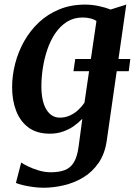

<svg xmlns="http://www.w3.org/2000/svg" viewBox="-20 -586 603 856"><path d="M307.5 -268.5 315.5 -323H561L554 -268.5ZM456.5 37Q448.5 98 420 139.5Q391.5 181 351 205.2Q310.5 229.5 264.2 240.2Q218 251 174 251Q151 251 126.2 247.5Q101.5 244 81.2 239.2Q61 234.5 51 229.5L74.5 138.5Q83 145 104 155.2Q125 165.5 152 173.8Q179 182 206.5 182Q244 182 269.5 172Q295 162 309.8 137Q324.5 112 330.5 67.5L347 -56.5Q331 -39.5 309.5 -24.2Q288 -9 261 0.5Q234 10 202 10Q144 10 107 -17.5Q70 -45 52 -91.8Q34 -138.5 34 -197Q34 -249 47.5 -301.8Q61 -354.5 87.5 -401.8Q114 -449 153.2 -486Q192.5 -523 244.2 -544.2Q296 -565.5 359.5 -565.5Q390 -565.5 421.2 -558.8Q452.5 -552 473 -543.5L543 -565.5ZM410 -492.5Q398 -500.5 381.8 -504.2Q365.5 -508 348.5 -508Q309 -508 278.5 -488.8Q248 -469.5 226.2 -437.2Q204.5 -405 191 -365Q177.5 -325 171 -282.8Q164.5 -240.5 164.5 -201.5Q164.5 -168.5 170 -142.5Q175.5 -116.5 186.2 -98.5Q197 -80.5 212.2 -71Q227.5 -61.5 247 -61.5Q270.5 -61.5 291.5 -71Q312.5 -80.5 329 -96Q345.5 -111.5 356.5 -128Z"/></svg>

Font: Merriweather 24pt SemiBold
Style: Italic
Weight: 600
Italic angle: -7.8°
Version: Version 2.101